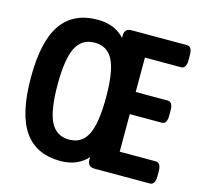

<svg xmlns="http://www.w3.org/2000/svg" viewBox="-104 -819 978 938"><g transform="rotate(15 385.0 -350.0)"><path d="M279 7Q156 7 95.5 -80Q35 -167 35 -351Q35 -534 95.5 -620.5Q156 -707 279 -707Q365 -707 415 -652V-663Q415 -700 450 -700H730Q757 -700 757 -657V-631Q757 -588 730 -588H548V-414H710Q736 -414 736 -371V-345Q736 -302 710 -302H548V-112H730Q757 -112 757 -69V-43Q757 0 730 0H450Q415 0 415 -37V-49Q365 7 279 7ZM293 -105Q358 -105 386.5 -163Q415 -221 415 -351Q415 -480 386.5 -537.5Q358 -595 293 -595Q228 -595 199 -537.5Q170 -480 170 -351Q170 -221 199 -163Q228 -105 293 -105Z"/></g></svg>

Font: Asap Condensed SemiBold
Style: Regular
Weight: 600
Width: 3
Designer: Pablo Cosgaya
Foundry: Omnibus-Type
Version: Version 3.001; ttfautohint (v1.8.4.7-5d5b)